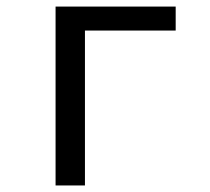

<svg xmlns="http://www.w3.org/2000/svg" viewBox="-20 -567 642 587"><path d="M149.9 -546.9H517.1V-473.6H239.7V0H149.9Z"/></svg>

Font: Vazir Code Hack
Style: Code-Hack
Weight: 400
Foundry: DejaVu fonts team - Redesigned by Saber Rastikerdar
Version: Version 1.1.2